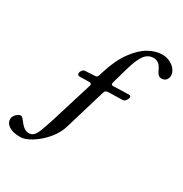

<svg xmlns="http://www.w3.org/2000/svg" viewBox="-335 -774 1032 1083"><g transform="rotate(30 181.0 -233.0)"><path d="M-151 109Q-151 92 -136.5 77Q-122 62 -108 62Q-102 62 -96 68Q-90 74 -83.5 82.5Q-77 91 -73 96Q-61 110 -49 118Q-37 126 -20 126Q-3 126 9 114.5Q21 103 31 78Q41 53 58 1L144 -277Q145 -280 145 -285Q145 -295 130 -295L69 -294Q54 -294 54 -308Q54 -317 61 -326.5Q68 -336 78 -337L145 -341Q151 -341 155 -345Q159 -349 162 -359L169 -382Q197 -472 238.5 -528.5Q280 -585 324.5 -610Q369 -635 411 -635Q440 -635 463.5 -623Q487 -611 500 -592.5Q513 -574 513 -556Q512 -537 501.5 -526Q491 -515 472 -515Q450 -515 435 -550Q416 -594 379 -594Q343 -594 320.5 -564Q298 -534 278 -465L252 -373Q251 -369 249 -362Q247 -355 247 -352Q247 -342 259 -342Q279 -342 315 -344L365 -345Q368 -345 370.5 -342Q373 -339 373 -333Q373 -324 364 -312.5Q355 -301 345 -301L257 -299Q244 -299 237 -294.5Q230 -290 228 -280L149 -16Q135 32 99 74.5Q63 117 21 143Q-21 169 -51 169Q-99 169 -125 152.5Q-151 136 -151 109Z"/></g></svg>

Font: EB Garamond Medium
Style: Italic
Weight: 500
Italic angle: -17.2°
Designer: Georg Duffner and Octavio Pardo
Foundry: Georg Duffner
Version: Version 1.000